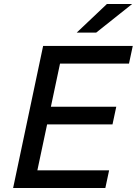

<svg xmlns="http://www.w3.org/2000/svg" viewBox="-20 -946 688 966"><path d="M46 0 197 -715H648L629 -626H282L236 -409H565L546 -320H217L168 -89H529L510 0ZM366 -782 518 -926H645L464 -782Z"/></svg>

Font: Wix Madefor Text Medium
Style: Italic
Weight: 500
Italic angle: -12°
Designer: Dalton Maag Ltd
Foundry: Dalton Maag Ltd
Version: Version 3.100